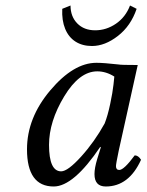

<svg xmlns="http://www.w3.org/2000/svg" viewBox="-20 -667 532 697"><path d="M410 -433Q418 -431 480 -431L411 -120Q401 -72 401 -64Q401 -50 413 -50Q430 -50 469 -103Q482 -103 492 -87Q448 10 364 10Q323 10 323 -35Q323 -57 333 -90L346 -132L344 -134Q247 10 175 10Q78 10 78 -125Q78 -239 162.5 -339Q247 -439 330 -439Q356 -439 410 -433ZM360 -219Q371 -247 380 -289.5Q389 -332 392 -360L395 -389Q365 -408 333 -408Q268 -408 213 -317Q158 -226 158 -141Q158 -45 202 -45Q226 -45 274.5 -98.5Q323 -152 360 -219ZM236 -647Q236 -607 260.5 -582Q285 -557 325.5 -557Q366 -557 401 -581Q436 -605 452 -647L476 -635Q455 -573 408 -536.5Q361 -500 314 -500Q279 -500 254 -516Q229 -532 216.5 -562.5Q204 -593 206 -635Z"/></svg>

Font: Linux Libertine O
Style: Italic
Weight: 400
Italic angle: -12°
Designer: Philipp H. Poll
Foundry: Philipp H. Poll
Version: Version 5.1.6